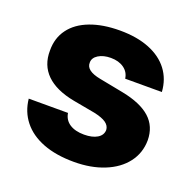

<svg xmlns="http://www.w3.org/2000/svg" viewBox="-103 -641 758 754"><g transform="rotate(20 276.5 -263.5)"><path d="M278.3 -423.8Q247.1 -423.8 226.3 -410.9Q205.6 -397.9 206.1 -377.9Q204.6 -343.8 266.6 -332L367.2 -312.5Q446.3 -296.9 485.1 -261.7Q523.9 -226.6 524.4 -168.9Q523.9 -115.7 492.9 -75.2Q461.9 -34.7 406.7 -12.5Q351.6 9.8 280.3 9.8Q205.6 9.8 151.1 -11.2Q96.7 -32.2 65.7 -71.3Q34.7 -110.4 29.3 -163.1H193.4Q197.8 -134.8 220.9 -119.6Q244.1 -104.5 281.2 -104.5Q315.4 -104.5 336.2 -116.9Q356.9 -129.4 357.4 -151.4Q356.4 -168.9 340.3 -180.4Q324.2 -191.9 290 -199.2L199.2 -215.8Q121.1 -230.5 81.5 -269.3Q42 -308.1 43 -369.1Q42.5 -421.4 70.6 -459.2Q98.6 -497.1 151.4 -517.1Q204.1 -537.1 275.4 -537.1Q346.2 -537.1 398.2 -516.4Q450.2 -495.6 479.2 -457.3Q508.3 -418.9 511.7 -366.2H358.4Q355 -392.6 333.3 -408.2Q311.5 -423.8 278.3 -423.8Z"/></g></svg>

Font: Pretendard GOV ExtraBold
Style: Regular
Weight: 800
Designer: Base glyphs from Inter by Rasmus Andersson; Hangeul glyphs from Noto Sans CJK(Source Han Sans) by Jang Soo-young and Kan
Foundry: Kil Hyung-jin
Version: Version 1.309